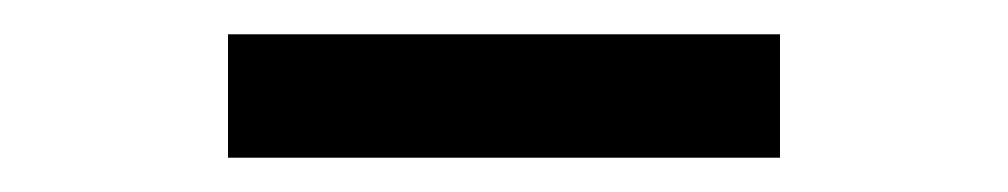

<svg xmlns="http://www.w3.org/2000/svg" viewBox="-20 -726 588 112"><path d="M435 -634H113V-706H435Z"/></svg>

Font: Iosevka Semi-Condensed Medium
Style: Regular
Weight: 500
Monospace: yes
Designer: Belleve Invis
Foundry: Belleve Invis
Version: Version 27.3.5